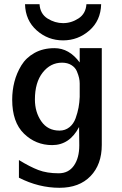

<svg xmlns="http://www.w3.org/2000/svg" viewBox="-20 -710 579 913"><path d="M99 -690H168Q171 -644 206 -622Q241 -600 280 -600Q319 -600 353.5 -622.5Q388 -645 391 -690H461Q459 -612 405 -565Q351 -518 280 -518Q208 -518 154.5 -565.5Q101 -613 99 -690ZM38 -236Q38 -280 48.5 -321Q59 -362 81.5 -399Q104 -436 144.5 -458.5Q185 -481 239 -481Q309 -481 359 -413V-481H464V-21Q464 72 410.5 127.5Q357 183 263 183Q164 183 70 135V51Q122 83 162.5 98.5Q203 114 259 114Q306 114 331.5 77.5Q357 41 357 -19Q357 -34 356.5 -63Q356 -92 356 -106Q311 -20 228 -20Q150 -20 94 -74.5Q38 -129 38 -236ZM146 -237Q146 -177 176.5 -133Q207 -89 263 -89Q290 -89 310 -105Q330 -121 339.5 -147.5Q349 -174 353.5 -198.5Q358 -223 359 -249V-313Q359 -326 356 -339.5Q353 -353 345.5 -371Q338 -389 319.5 -400.5Q301 -412 275 -412Q220 -412 183 -365Q146 -318 146 -237Z"/></svg>

Font: Coval
Style: Medium
Weight: 500
Foundry: Context Ltd
Version: Version 001.000